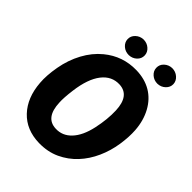

<svg xmlns="http://www.w3.org/2000/svg" viewBox="-245 -1019 1165 1165"><g transform="rotate(45 337.5 -436.5)"><path d="M294.4 9.8Q183.6 7.3 116.7 -63.5Q49.8 -134.3 41 -252.9Q36.1 -311.5 50.3 -390.9Q64.5 -470.2 100.6 -537.1Q136.7 -604 190.9 -648.4Q281.7 -723.1 399.9 -720.7Q472.7 -719.2 527.1 -687.3Q581.5 -655.3 614.3 -595.2Q647 -535.2 652.3 -458.5Q656.2 -404.3 645.8 -335.2Q635.3 -266.1 607.2 -203.4Q579.1 -140.6 534.7 -92.8Q490.2 -44.9 429.9 -16.8Q369.6 11.2 294.4 9.8ZM484.9 -460Q480 -582 390.1 -586.9Q320.8 -590.3 275.4 -532Q230 -473.6 215.3 -359.9Q206.1 -289.6 208.5 -251Q213.4 -127 304.2 -123.5Q363.8 -120.6 406.7 -166.3Q449.7 -211.9 468.8 -299.1Q487.8 -386.2 484.9 -460ZM229 -815.9Q228 -842.8 248.8 -862.5Q269.5 -882.3 299.3 -883.3Q329.1 -883.3 350.3 -864.7Q371.6 -846.2 372.6 -819.8Q373.5 -792 352.8 -772.7Q332 -753.4 302.7 -752.4Q272.5 -752.4 251.2 -771Q230 -789.6 229 -815.9ZM475.1 -815.9Q474.1 -843.8 494.9 -863Q515.6 -882.3 544.9 -883.3Q574.7 -883.3 596.2 -864.5Q617.7 -845.7 618.7 -819.8Q619.6 -793 598.9 -773.2Q578.1 -753.4 548.3 -752.4Q518.6 -752.4 497.3 -771Q476.1 -789.6 475.1 -815.9Z"/></g></svg>

Font: TypoPRO Roboto
Style: Italic
Weight: 900
Italic angle: -12°
Designer: Google
Version: Version 2.136; 2016